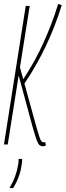

<svg xmlns="http://www.w3.org/2000/svg" viewBox="-21 -730 332 970"><path d="M-1 0 109 -700H129L18 0ZM195 9Q186 9 179 3.5Q172 -2 164.5 -22Q157 -42 145 -84L68 -368L73 -415L163 -88Q173 -54 178.5 -37.5Q184 -21 188.5 -16Q193 -11 198 -11Q201 -11 203.5 -11.5Q206 -12 207 -13L211 5Q208 6 205.5 7Q203 8 200.5 8.5Q198 9 195 9ZM94 -295 89 -319Q103 -339 120 -366.5Q137 -394 156.5 -429.5Q176 -465 196 -508.5Q216 -552 235.5 -602Q255 -652 273 -710L291 -704Q273 -646 252.5 -594Q232 -542 210 -496Q188 -450 166.5 -412Q145 -374 126.5 -344.5Q108 -315 94 -295ZM73 73H91Q91 80 90.5 88Q90 96 88 105Q85 127 79 146.5Q73 166 65 183.5Q57 201 46 220H27Q46 187 56 159Q66 131 70 105Q72 97 72.5 88.5Q73 80 73 73Z"/></svg>

Font: Georama
Style: Italic
Weight: 400
Width: 2
Italic angle: -9°
Designer: Jean-Baptiste Levee
Foundry: Production Type
Version: Version 1.000